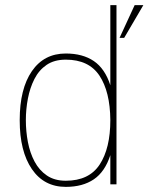

<svg xmlns="http://www.w3.org/2000/svg" viewBox="-20 -720 580 750"><path d="M506 -700H540L465 -572H447ZM237 -511Q303 -511 346.5 -481.5Q390 -452 411 -387V-700H435V0H411V-114Q390 -49 346.5 -19.5Q303 10 237 10Q152 10 104.5 -59.5Q57 -129 57 -250V-251Q57 -373 104.5 -442Q152 -511 237 -511ZM237 -487Q192 -487 162 -466.5Q132 -446 114.5 -411.5Q97 -377 89 -335Q81 -293 81 -251Q81 -207 89 -165Q97 -123 115 -89Q133 -55 163 -34.5Q193 -14 237 -14Q328 -14 369.5 -77.5Q411 -141 411 -251Q410 -362 368.5 -424.5Q327 -487 237 -487Z"/></svg>

Font: Haskoy Thin
Style: Regular
Weight: 100
Designer: Ertekin Erdin
Foundry: Ertekin Erdin
Version: Version 2.000; ttfautohint (v1.8.4.7-5d5b)